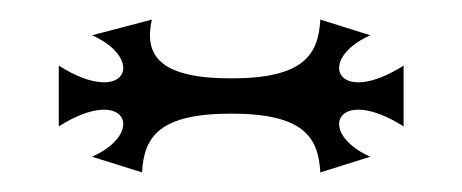

<svg xmlns="http://www.w3.org/2000/svg" viewBox="-20 -812 472 196"><path d="M307 -792C305 -756 290 -732 216 -732C142 -732 127 -756 135 -792L74 -776C130 -751 108 -702 40 -745V-683C108 -726 130 -677 74 -652L125 -636C127 -672 142 -696 216 -696C290 -696 305 -672 307 -636L358 -652C302 -677 324 -726 392 -683V-745C324 -702 302 -751 358 -776Z"/></svg>

Font: Malebolge Adversarial
Style: Regular
Weight: 400
Designer: Ariel Martín Pérez
Foundry: Tunera Type Foundry
Version: Version 0.007;hotconv 1.0.109;makeotfexe 2.5.65596